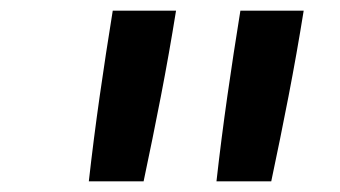

<svg xmlns="http://www.w3.org/2000/svg" viewBox="-20 -792 640 361"><path d="M147 -451Q156 -531 167.5 -611.5Q179 -692 192 -772H311Q298 -691 282.5 -611Q267 -531 250 -451ZM387 -451Q396 -531 407.5 -611.5Q419 -692 432 -772H551Q538 -691 522.5 -611Q507 -531 490 -451Z"/></svg>

Font: Iosevka Curly SmBdEx
Style: Italic
Weight: 600
Width: 7
Italic angle: -9°
Monospace: yes
Designer: Belleve Invis
Foundry: Belleve Invis
Version: Version 11.1.0; ttfautohint (v1.8.3)